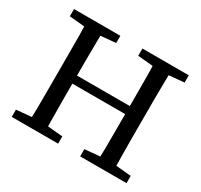

<svg xmlns="http://www.w3.org/2000/svg" viewBox="-141 -852 1080 1033"><g transform="rotate(30 398.5 -335.0)"><path d="M42 0V-45L174 -57H198L330 -45V0ZM135 0Q137 -51 137.5 -102.5Q138 -154 138 -206Q138 -258 138 -310V-359Q138 -411 138 -463Q138 -515 137.5 -567Q137 -619 135 -670H237Q237 -620 236 -568Q235 -516 235 -464Q235 -412 235 -359V-328Q235 -268 235 -213Q235 -158 236 -105Q237 -52 237 0ZM187 -318V-368H610V-318ZM467 0V-45L599 -57H624L755 -45V0ZM560 0Q562 -52 562.5 -104Q563 -156 563 -211.5Q563 -267 563 -328V-359Q563 -411 563 -463Q563 -515 562.5 -567Q562 -619 560 -670H662Q661 -620 660 -568Q659 -516 659 -464Q659 -412 659 -359V-310Q659 -259 659 -207Q659 -155 660 -103.5Q661 -52 662 0ZM42 -625V-670H330V-625L198 -613H174ZM467 -625V-670H755V-625L624 -613H599Z"/></g></svg>

Font: Source Serif 4 18pt
Style: Regular
Weight: 400
Designer: Frank Grießhammer
Foundry: Adobe Systems Incorporated
Version: Version 4.004;hotconv 1.0.116;makeotfexe 2.5.65601